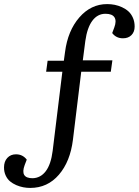

<svg xmlns="http://www.w3.org/2000/svg" viewBox="-115 -735 685 948"><path d="M45.9 145Q85.4 144 111.1 110.1Q136.7 76.2 145 9.8L192.9 -380.9H112.8L120.1 -435.1H200.2L206.1 -478Q219.7 -583.5 276.9 -649.2Q334 -714.8 414.1 -714.8Q433.1 -714.8 451.4 -711.2Q469.7 -707.5 487.8 -699.2Q505.9 -690.9 519.5 -678.5Q533.2 -666 541.5 -646.7Q549.8 -627.4 549.8 -604Q549.8 -577.6 534.2 -561.8Q518.6 -545.9 492.2 -545.9Q458.5 -545.9 439 -571.8L449.2 -599.1Q461.4 -631.8 450.2 -649.4Q439 -667 405.8 -667Q366.7 -667 341.1 -632.8Q315.4 -598.6 306.2 -532.2L293.9 -437H439.9L432.1 -380.9H286.1L245.1 -44.9Q231.9 62.5 175.8 127.7Q119.6 192.9 34.2 192.9Q17.1 192.9 0 189.7Q-17.1 186.5 -34.7 179Q-52.2 171.4 -65.4 160.4Q-78.6 149.4 -86.9 131.6Q-95.2 113.8 -95.2 91.8Q-95.2 62.5 -78.9 44.7Q-62.5 26.9 -36.1 26.9Q-2.9 26.9 17.1 53.2L6.8 80.1Q-17.1 145 45.9 145Z"/></svg>

Font: Literata Book
Style: Italic
Weight: 400
Italic angle: -3°
Designer: Latin by Veronika Burian and Jose Scaglione. Greek by Irene Vlachou. Cyrillic by Vera Evstafieva
Foundry: TypeTogether
Version: Version 1.003;PS 001.003;hotconv 1.0.88;makeotf.lib2.5.64775